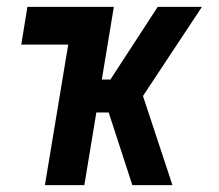

<svg xmlns="http://www.w3.org/2000/svg" viewBox="-20 -540 640 560"><path d="M366 0 297 -212H261L226 0H111L179 -410H42L60 -520H312L277 -308H302L440 -520H569L397 -260L483 0Z"/></svg>

Font: Iosevka XBd Ex Obl
Style: Regular
Weight: 800
Width: 7
Italic angle: -9°
Monospace: yes
Designer: Belleve Invis
Foundry: Belleve Invis
Version: Version 32.5.0; ttfautohint (v1.8.4)